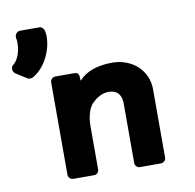

<svg xmlns="http://www.w3.org/2000/svg" viewBox="-137 -691 775 765"><g transform="rotate(-10 250.5 -309.0)"><path d="M-57 -455Q-65 -462 -65 -473Q-65 -484 -57 -489Q-42 -502 -34 -524Q-26 -546 -26 -572Q-26 -574 -26 -578.5Q-26 -583 -27 -587Q-28 -588 -28 -593V-598Q-28 -605 -22 -611.5Q-16 -618 -7 -618H70Q78 -618 84 -612Q90 -606 91 -597Q92 -593 92.5 -587Q93 -581 93 -578Q93 -534 70.5 -490.5Q48 -447 9 -425Q4 -423 -2 -423.5Q-8 -424 -11 -426ZM474 -20Q474 -12 468 -6Q462 0 454 0H369Q361 0 355 -6Q349 -12 349 -20V-267Q347 -290 335.5 -303Q324 -316 299 -317Q261 -317 229 -283V-284Q203 -252 203 -194V-20Q203 -12 197.5 -6Q192 0 184 0H100Q91 0 85 -6Q79 -12 79 -20V-394Q79 -402 85 -408Q91 -414 100 -414H175Q195 -414 195 -395Q195 -385 196 -381V-380Q220 -406 254 -417.5Q288 -429 332 -429Q362 -429 388 -419Q414 -409 433 -391.5Q452 -374 463 -349.5Q474 -325 474 -297Z"/></g></svg>

Font: Stadtwerke
Style: Bold
Weight: 700
Designer: Santiago Orozco
Foundry: Typemade
Version: Version 1.003